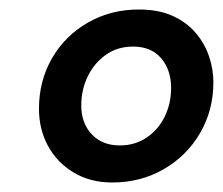

<svg xmlns="http://www.w3.org/2000/svg" viewBox="-20 -732 469 404"><path d="M216 -348Q170 -348 135 -369Q100 -390 81 -425Q62 -460 62 -503Q62 -562 89.5 -609.5Q117 -657 165 -684.5Q213 -712 272 -712Q314 -712 343.5 -698.5Q373 -685 392 -662.5Q411 -640 420 -613Q429 -586 429 -559Q429 -500 401 -452Q373 -404 324.5 -376Q276 -348 216 -348ZM232 -426Q264 -426 288.5 -442.5Q313 -459 326.5 -486.5Q340 -514 340 -547Q340 -585 319 -609.5Q298 -634 260 -634Q227 -634 202.5 -616.5Q178 -599 164.5 -571Q151 -543 151 -510Q151 -473 173 -449.5Q195 -426 232 -426Z"/></svg>

Font: Rethink Sans
Style: Bold Italic
Weight: 700
Italic angle: -10°
Designer: The Rethink Sans project authors (Hans Thiessen). DM Sans designed by Colophon Foundry.
Foundry: Rethink Communications LLC
Version: Version 1.001